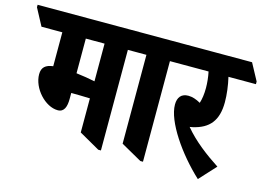

<svg xmlns="http://www.w3.org/2000/svg" viewBox="-150 -792 1356 979"><g transform="rotate(15 528.0 -302.5)"><path d="M176 -133C210 -133 220 -164 220 -205V-236C222 -236 224 -236 225 -236C250 -236 289 -235 319 -234V-54L428 8H442V-523H553V-537L505 -626H-62V-613L-14 -523H96V-344C57 -339 37 -323 37 -286C37 -212 109 -133 176 -133ZM220 -340V-523H319V-324C290 -330 255 -336 220 -340Z M650 8H664V-523H774V-537L727 -626H429V-613L477 -523H540V-54Z M957 21 1037 -66C971 -109 900 -162 848 -225C854 -226 859 -227 864 -228C947 -247 989 -295 989 -393C989 -434 983 -480 973 -523H1118V-537L1070 -626H650V-613L698 -523H868C874 -495 877 -464 877 -438C877 -405 873 -379 866 -357C843 -370 822 -377 801 -377C764 -377 746 -354 746 -316C746 -227 847 -81 957 21Z"/></g></svg>

Font: Noto Serif Devanagari ExtraCondensed ExtraBold
Style: Regular
Weight: 800
Width: 2
Designer: Universal Thirst, Indian Type Foundry and the Monotype Design Team
Foundry: Monotype Imaging Inc.
Version: Version 2.004